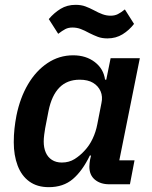

<svg xmlns="http://www.w3.org/2000/svg" viewBox="-20 -763 629 795"><path d="M518 0H432Q396 0 373 -19Q350 -38 350 -73Q350 -80 351 -88.5Q352 -97 353 -102L357 -119H352Q321 -55 281.5 -21.5Q242 12 182 12Q134 12 101.5 -11.5Q69 -35 53 -77.5Q37 -120 37 -174Q37 -204 40 -231Q43 -258 48 -284Q63 -358 96 -414Q129 -470 177 -502Q225 -534 283 -534Q336 -534 372.5 -506Q409 -478 415 -433H420L438 -522H559L474 -99H537ZM236 -90Q266 -90 289 -104.5Q312 -119 330 -139Q350 -160 363.5 -188.5Q377 -217 383 -249L400 -336Q406 -363 396.5 -385Q387 -407 365.5 -420Q344 -433 310 -433Q258 -433 226 -400.5Q194 -368 181 -304L167 -232Q165 -221 163 -205Q161 -189 161 -177Q161 -151 169.5 -131.5Q178 -112 195 -101Q212 -90 236 -90ZM425 -604Q402 -604 385 -610.5Q368 -617 350 -626Q330 -637 314 -643Q298 -649 280 -649Q263 -649 250.5 -642.5Q238 -636 221 -623L182 -684Q204 -710 231 -726.5Q258 -743 293 -743Q316 -743 333.5 -736.5Q351 -730 368 -721Q388 -710 404.5 -704Q421 -698 438 -698Q455 -698 468 -704.5Q481 -711 497 -724L535 -664Q515 -638 487.5 -621Q460 -604 425 -604Z"/></svg>

Font: IBM Plex Sans SemiBold
Style: Italic
Weight: 600
Italic angle: -11.31°
Designer: Mike Abbink, Paul van der Laan, Pieter van Rosmalen
Foundry: Bold Monday
Version: Version 3.201